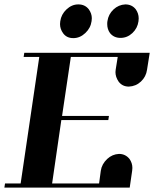

<svg xmlns="http://www.w3.org/2000/svg" viewBox="-20 -856 703 876"><path d="M0 0 2.9 -19H74.2L159.2 -596.2H87.9L90.8 -615.2H663.1L650.9 -538.1Q646.5 -505.9 623 -483.9Q600.1 -462.4 567.9 -460.9Q538.1 -460.9 521 -483.9Q506.8 -504.9 506.8 -526.9Q506.8 -528.3 507.3 -532.2Q507.8 -536.1 507.8 -538.1L517.1 -596.2H303.2L263.2 -327.1H477.1L474.1 -308.1H259.8L217.8 -19H432.1L439.9 -77.1Q444.3 -107.4 469.2 -130.9Q492.2 -152.3 522.9 -153.8Q552.2 -153.8 570.8 -130.9Q584 -112.3 584 -89.8Q584 -81.1 583 -77.1L571.8 0ZM253.9 -746.1Q253.9 -753.9 254.9 -758.8Q259.3 -790.5 283.2 -813Q307.6 -835.9 336.9 -835.9H337.9Q367.2 -835.9 384.8 -814Q398.9 -794.4 398.9 -772.9Q398.9 -764.6 397.9 -759.8Q393.6 -728 369.1 -705.1Q344.7 -682.1 314.9 -682.1H314Q284.2 -682.1 268.1 -704.1Q253.9 -723.6 253.9 -746.1ZM469.2 -746.1Q469.2 -755.9 470.2 -759.8Q474.6 -791 498 -813Q521 -834.5 551.8 -835.9Q581.5 -835.9 599.1 -814Q612.8 -794.9 612.8 -772Q612.8 -763.7 611.8 -758.8Q607.4 -727.1 584 -705.1Q560.5 -683.1 529.8 -683.1Q499.5 -683.1 481.9 -705.1Q469.2 -722.7 469.2 -746.1Z"/></svg>

Font: Hjet
Style: Italic
Weight: 400
Designer: T. Christopher White
Version: Version 1.2